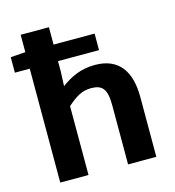

<svg xmlns="http://www.w3.org/2000/svg" viewBox="-106 -796 809 886"><g transform="rotate(-15 299.0 -353.0)"><path d="M404 -544V-623H208V-706H73V-623L2 -618V-544H73V0H208V-329C249 -365 279 -384 322 -384C375 -384 397 -362 397 -283V0H532V-286C532 -408 482 -483 367 -483C299 -483 249 -458 205 -425L208 -494V-544Z"/></g></svg>

Font: Falling Sky
Style: SeBd
Weight: 600
Designer: Paul D. Hunt
Foundry: Adobe Systems Incorporated
Version: Version 1.02